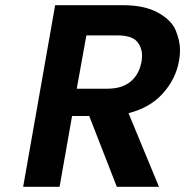

<svg xmlns="http://www.w3.org/2000/svg" viewBox="-20 -718 712 738"><path d="M429 0 323 -272H257L209 0H69L192 -698H454Q535 -698 587 -669.5Q639 -641 655.5 -601Q672 -561 672 -525Q672 -505 668 -484Q656 -415 606.5 -359.5Q557 -304 474 -283L591 0ZM275 -377H392Q449 -377 482 -404.5Q515 -432 524 -481Q526 -493 526 -504Q526 -536 506 -559Q486 -582 429 -582H312Z"/></svg>

Font: Fz Poppins SemBd
Style: Italic
Weight: 600
Italic angle: -10°
Designer: Ninad Kale (Devanagari), Jonny Pinhorn (Latin)
Foundry: Indian Type Foundry
Version: Vit hóa bi Vntype.Com & FontZin.Com